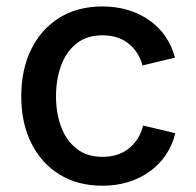

<svg xmlns="http://www.w3.org/2000/svg" viewBox="-20 -573 617 604"><path d="M301.8 11.2Q224.6 11.2 167.5 -23.9Q110.4 -59.1 78.6 -122.3Q46.9 -185.5 46.9 -270Q46.9 -355 78.6 -418.7Q110.4 -482.4 167.5 -517.6Q224.6 -552.7 301.8 -552.7Q386.7 -552.7 448.5 -510Q510.3 -467.3 530.3 -391.6L428.2 -367.2Q417 -409.7 384.5 -435.8Q352.1 -461.9 302.2 -461.9Q252.9 -461.9 220.5 -436Q188 -410.2 172.1 -366.5Q156.2 -322.8 156.2 -270Q156.2 -217.8 172.1 -174.6Q188 -131.3 220.5 -105.5Q252.9 -79.6 302.2 -79.6Q353 -79.6 386.2 -106.7Q419.4 -133.8 430.2 -178.2L531.7 -153.8Q511.7 -76.7 449.7 -32.7Q387.7 11.2 301.8 11.2Z"/></svg>

Font: Inter Medium
Style: Regular
Weight: 500
Designer: Rasmus Andersson
Foundry: rsms
Version: Version 4.001;git-9221beed3